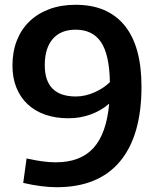

<svg xmlns="http://www.w3.org/2000/svg" viewBox="-20 -771 655 802"><path d="M296 -751Q430 -751 500.5 -664.5Q571 -578 571 -409Q571 -204 481 -96.5Q391 11 217 11Q155 11 77 -7L91 -109Q128 -101 157 -97Q186 -93 213 -93Q316 -93 370.5 -153Q425 -213 436 -338Q403 -309 359 -293Q315 -277 266 -277Q212 -277 169 -292Q126 -307 95.5 -335.5Q65 -364 48.5 -405Q32 -446 32 -497Q32 -555 50.5 -602Q69 -649 103.5 -682Q138 -715 186.5 -733Q235 -751 296 -751ZM297 -368Q335 -368 374 -385Q413 -402 439 -428Q437 -543 402 -595Q367 -647 296 -647Q234 -647 200.5 -608.5Q167 -570 167 -499Q167 -368 297 -368Z"/></svg>

Font: Encode Sans Narrow
Style: SemiBold
Weight: 600
Designer: Pablo Impallari, Andres Torresi
Foundry: Pablo Impallari, Andres Torresi
Version: Version 1.000; ttfautohint (v1.00) -l 8 -r 50 -G 200 -x 14 -